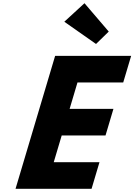

<svg xmlns="http://www.w3.org/2000/svg" viewBox="-20 -1172 834 1192"><path d="M504.5 -1152 379.3 -1037 576.2 -899 655.1 -976ZM794.2 -825H322.2L76.5 0H548.5L597.6 -165H313.6L363.1 -331H635.1L684.2 -496H412.2L461 -660H745Z"/></svg>

Font: Hussar
Style: BdOblThree
Weight: 700
Foundry: Cannot Into Space Fonts
Version: Version 2.00